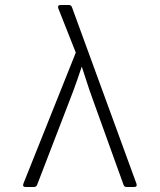

<svg xmlns="http://www.w3.org/2000/svg" viewBox="-20 -750 640 770"><path d="M83 0Q69 0 74 -14L284 -539L214 -716Q209 -730 224 -730H256Q266 -730 269 -720L527 -14Q532 0 517 0H488Q478 0 475 -10L350 -357Q338 -390 326.5 -426Q315 -462 308 -483Q301 -462 288.5 -426Q276 -390 263 -357L129 -9Q126 0 115 0Z"/></svg>

Font: Pitagon Sans Mono Thin
Style: Regular
Weight: 100
Monospace: yes
Designer: Travis Tran
Foundry: Pitagon
Version: Version 1.001; ttfautohint (v1.8.4.7-5d5b);gftools[0.9.26]